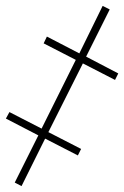

<svg xmlns="http://www.w3.org/2000/svg" viewBox="-21 -637 422 651"><path d="M52 -6 29 -18 109 -178 -1 -235 11 -257 120 -201 236 -434 127 -490 138 -513 248 -456 327 -617 351 -605 271 -445 380 -388 369 -366 260 -422 143 -189 254 -132 243 -110 132 -167Z"/></svg>

Font: Noto Sans Display Condensed Thin
Style: Italic
Weight: 250
Width: 3
Italic angle: -12°
Designer: Monotype Design Team
Foundry: Monotype Imaging Inc.
Version: Version 1.900